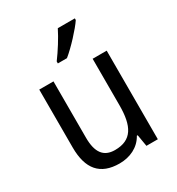

<svg xmlns="http://www.w3.org/2000/svg" viewBox="-184 -881 927 1006"><g transform="rotate(-30 279.5 -378.0)"><path d="M421 -756V-766H318C296 -721 258 -661 226 -618V-606H281C326 -642 396 -718 421 -756ZM481 -536H396V-255C396 -129 361 -63 259 -63C191 -63 159 -106 159 -195V-536H73V-186C73 -56 128 10 245 10C307 10 365 -16 395 -71H400L412 0H481Z"/></g></svg>

Font: Noto Sans Armenian SemiCondensed
Style: Regular
Weight: 400
Width: 4
Designer: Monotype Design Team
Foundry: Monotype Imaging Inc.
Version: Version 2.008